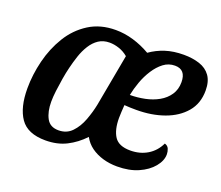

<svg xmlns="http://www.w3.org/2000/svg" viewBox="-97 -668 949 826"><g transform="rotate(20 377.5 -255.0)"><path d="M180 20Q98 20 64.5 -28.5Q31 -77 31 -164Q31 -227 47 -291.5Q63 -356 96 -410Q129 -464 181 -497Q233 -530 303 -530Q344 -530 384.5 -518Q425 -506 463 -484Q494 -506 531 -518Q568 -530 615 -530Q655 -530 687 -519.5Q719 -509 737 -484Q755 -459 755 -417Q755 -358 721 -318Q687 -278 630 -257.5Q573 -237 503 -237Q490 -237 474 -237.5Q458 -238 448 -239Q447 -223 446 -207.5Q445 -192 445 -179Q445 -125 465 -94.5Q485 -64 538 -64Q582 -64 616 -84.5Q650 -105 668 -143Q682 -139 687 -127Q692 -115 692 -102Q692 -73 668.5 -44.5Q645 -16 604 2Q563 20 508 20Q473 20 442.5 11Q412 2 388.5 -15Q365 -32 351 -58Q317 -22 275.5 -1Q234 20 180 20ZM218 -40Q255 -40 279 -65Q303 -90 317 -127.5Q331 -165 338 -200L382 -439Q363 -455 340.5 -462.5Q318 -470 297 -470Q268 -470 247 -456Q226 -442 211 -418Q196 -394 186.5 -365.5Q177 -337 170 -308Q164 -284 159 -254Q154 -224 150.5 -195.5Q147 -167 147 -145Q147 -100 163 -70Q179 -40 218 -40ZM455 -288Q489 -288 523 -295Q557 -302 584.5 -317.5Q612 -333 628.5 -357.5Q645 -382 645 -415Q645 -444 632.5 -458.5Q620 -473 595 -473Q566 -473 543 -455.5Q520 -438 502 -410Q484 -382 472.5 -350Q461 -318 455 -288Z"/></g></svg>

Font: Sansita Swashed Light
Style: Regular
Weight: 400
Version: Version 1.003